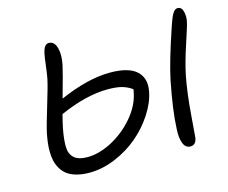

<svg xmlns="http://www.w3.org/2000/svg" viewBox="-89 -758 1010 850"><g transform="rotate(-15 416.5 -333.0)"><path d="M686 -29.8Q663.1 -29.8 653.3 -54.4Q643.6 -79.1 646 -119.1Q649.4 -204.6 675.8 -336.9Q692.4 -417 742.2 -564Q747.1 -577.6 749.3 -584Q751.5 -590.3 755.6 -600.6Q759.8 -610.8 762.7 -615.7Q765.6 -620.6 769.8 -626.2Q773.9 -631.8 778.6 -634Q783.2 -636.2 788.1 -636.2Q806.6 -636.2 812.3 -612.5Q817.9 -588.9 812 -564.9Q809.6 -551.3 783.4 -472.2Q757.3 -393.1 746.1 -336.9Q731.4 -261.2 724.1 -164.1Q716.8 -66.9 715.8 -61Q710 -29.8 686 -29.8ZM224.1 -33.2Q190.9 -33.2 165.3 -40.3Q139.6 -47.4 123.5 -59.3Q107.4 -71.3 96.9 -88.9Q86.4 -106.4 82 -124.8Q77.6 -143.1 77.1 -165.5Q76.7 -188 79.1 -207.8Q81.5 -227.5 85.9 -250Q93.3 -285.2 118.9 -368.7Q144.5 -452.1 150.9 -484.9Q155.3 -507.8 159.4 -543.2Q163.6 -578.6 167 -594.2Q175.3 -634.8 196.8 -634.8Q222.7 -634.8 231.7 -602.3Q240.7 -569.8 231 -523.9Q224.6 -493.2 192.9 -380.9Q322.8 -438 424.8 -438Q510.3 -438 546.4 -404.3Q582.5 -370.6 570.8 -312Q561.5 -263.2 528.8 -212.9Q496.1 -162.6 449.7 -123Q403.3 -83.5 343.3 -58.3Q283.2 -33.2 224.1 -33.2ZM160.2 -252.9Q150.9 -204.6 151.6 -171.1Q152.3 -137.7 172.1 -119.9Q191.9 -102.1 232.9 -102.1Q285.6 -102.1 344 -132.3Q402.3 -162.6 447.3 -214.6Q492.2 -266.6 503.9 -324.2Q504.9 -330.1 506.8 -339.8Q486.3 -355 461.2 -362.1Q436 -369.1 396 -369.1Q297.9 -369.1 174.8 -314.9Q165.5 -279.3 160.2 -252.9Z"/></g></svg>

Font: Shantell Sans Irregular
Style: Italic
Weight: 300
Italic angle: -11.31°
Designer: Stephen Nixon, Anya Danilova, Shantell Martin
Foundry: Arrow Type
Version: Version 1.006;[9816181b4]